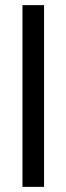

<svg xmlns="http://www.w3.org/2000/svg" viewBox="-20 -727 258 747"><path d="M151.4 0H67.4V-707H151.4Z"/></svg>

Font: Pretendard JP
Style: Regular
Weight: 400
Designer: Base glyphs from Inter by Rasmus Andersson; Hangeul glyphs from Noto Sans CJK(Source Han Sans) by Jang Soo-young and Kan
Foundry: Kil Hyung-jin
Version: Version 1.309